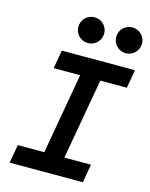

<svg xmlns="http://www.w3.org/2000/svg" viewBox="-134 -1010 854 1094"><g transform="rotate(15 293.0 -462.5)"><path d="M31.7 0H463.4L482.4 -108.4H325.7L409.7 -585H566.4L585.4 -693.4H153.8L134.8 -585H291L207 -108.4H50.8ZM285.6 -773.4C328.1 -773.4 361.8 -807.1 361.8 -849.6C361.8 -892.1 328.1 -925.3 285.6 -925.3C243.7 -925.3 209.5 -892.1 209.5 -849.6C209.5 -807.1 243.7 -773.4 285.6 -773.4ZM508.8 -773.4C550.8 -773.4 585 -807.1 585 -849.6C585 -892.1 550.8 -925.3 508.8 -925.3C466.8 -925.3 432.6 -892.1 432.6 -849.6C432.6 -807.1 466.8 -773.4 508.8 -773.4Z"/></g></svg>

Font: Cascadia Mono SemiBold
Style: Italic
Weight: 600
Italic angle: -10°
Monospace: yes
Designer: Aaron Bell
Foundry: Saja Typeworks
Version: Version 2404.023